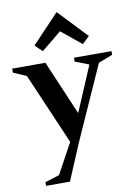

<svg xmlns="http://www.w3.org/2000/svg" viewBox="-142 -850 806 1133"><g transform="rotate(-10 260.5 -283.5)"><path d="M40 216V194L126 167L225 -15L41 -442L-37 -476V-500H162L301 -174L416 -445L333 -477V-500H558V-478L473 -445L274 0L183 216ZM159 -570 116 -611 279 -783 442 -611 399 -570 279 -668Z"/></g></svg>

Font: Wittgenstein Semibold
Style: Regular
Weight: 600
Designer: Jörg Drees
Foundry: Jörg Drees
Version: Version 1.303; ttfautohint (v1.8.4.7-5d5b)